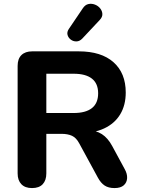

<svg xmlns="http://www.w3.org/2000/svg" viewBox="-20 -973 734 1002"><path d="M147 8.5Q110.8 8.5 91.4 -11.8Q72 -32 72 -68.2V-629Q72 -666.2 91.9 -685.6Q111.8 -705 148 -705H391Q508.5 -705 572.4 -648.2Q636.2 -591.5 636.2 -490.2Q636.2 -424.2 607.4 -376.4Q578.5 -328.5 523.9 -302.9Q469.2 -277.2 391 -277.2L399.5 -293.2H438.5Q480.2 -293.2 511.6 -273.1Q543 -253 565.8 -210.5L630.8 -90.5Q644.5 -66.2 643.4 -43.4Q642.2 -20.5 625.9 -6Q609.5 8.5 577.5 8.5Q546 8.5 526 -4.8Q506 -18 490.8 -46L393.5 -224.8Q378 -254 355.9 -264.2Q333.8 -274.5 301.2 -274.5H221.8V-68.2Q221.8 -32 203 -11.8Q184.2 8.5 147 8.5ZM221.8 -383.2H364.5Q427.2 -383.2 459.8 -408.9Q492.2 -434.5 492.2 -486.2Q492.2 -537 459.8 -562.6Q427.2 -588.2 364.5 -588.2H221.8ZM409.5 -771.8Q395.5 -757.2 379 -756.9Q362.5 -756.5 349.5 -766.2Q336.5 -776 332.5 -790.8Q328.5 -805.5 338.8 -821.2L411.8 -929.2Q424 -948 441.2 -951.8Q458.5 -955.5 475.1 -949.1Q491.8 -942.8 502.5 -929.6Q513.2 -916.5 514.2 -900.4Q515.2 -884.2 500.5 -868.8Z"/></svg>

Font: Nunito ExtraLight
Style: Regular
Weight: 200
Designer: Vernon Adams
Foundry: Vernon Adams
Version: Version 3.602;April 4, 2023;FontCreator 14.0.0.2856 64-bit